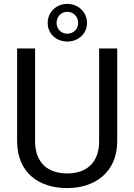

<svg xmlns="http://www.w3.org/2000/svg" viewBox="-20 -961 691 991"><path d="M491.7 -710.9V-232.4C491.7 -119.6 425.3 -65.9 326.7 -65.9C228 -65.9 161.1 -119.6 161.1 -232.4V-710.9H68.4V-232.4C68.4 -70.8 179.2 9.8 326.7 9.8C468.8 9.8 585 -70.8 585 -232.4V-710.9ZM226.1 -842.8C226.1 -787.6 269.5 -746.6 327.1 -746.6C385.3 -746.6 429.2 -787.6 429.2 -842.8C429.2 -897 385.3 -940.9 327.1 -940.9C269.5 -940.9 226.1 -897 226.1 -842.8ZM272 -842.8C272 -873.5 293.9 -899.9 327.1 -899.9C360.8 -899.9 383.3 -873.5 383.3 -842.8C383.3 -812 360.8 -787.1 327.1 -787.1C293.9 -787.1 272 -813 272 -842.8Z"/></svg>

Font: Bert Sans
Style: Regular
Weight: 400
Designer: Christian Robertson (Google), Cristiano Sobral
Foundry: Google, Cristiano Sobral
Version: Version 3.101